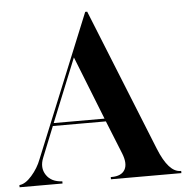

<svg xmlns="http://www.w3.org/2000/svg" viewBox="-78 -817 842 869"><g transform="rotate(-5 343.5 -382.5)"><path d="M-24 0V-10Q3 -12 32.5 -45.5Q62 -79 77 -119L341 -765H350L610 -119Q654 -10 708 -10H711V0H391V-10H395Q440 -10 455.5 -37.5Q471 -65 451 -114L391 -263H150L94 -124Q76 -80 98.5 -46Q121 -12 171 -10V0ZM155 -276H386L272 -564Z"/></g></svg>

Font: Gloock
Style: Regular
Weight: 400
Designer: Duarte Pinto
Foundry: Duarte Pinto
Version: Version 1.000